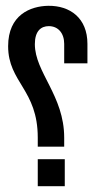

<svg xmlns="http://www.w3.org/2000/svg" viewBox="-20 -641 321 661"><path d="M146 -621C85 -620 8 -590 8 -482C8 -357 110 -333 110 -167V-136H201V-167C201 -312 100 -392 100 -489C100 -534 121 -551 148 -551C180 -551 201 -527 201 -490V-423H281V-490C281 -579 221 -622 146 -621ZM110 -93V0H203V-93Z"/></svg>

Font: Modon Arabic
Style: Bold
Weight: 700
Designer: Ahmedzaza
Foundry: Ahmedzaza
Version: Version 2.010